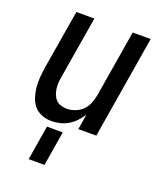

<svg xmlns="http://www.w3.org/2000/svg" viewBox="-136 -609 772 913"><g transform="rotate(20 250.0 -152.5)"><path d="M157 8Q131 8 108 -1Q85 -10 69.5 -28Q54 -46 46.5 -69.5Q39 -93 36.5 -118Q34 -143 36 -169Q38 -195 42 -221L92 -520H183L131 -207Q128 -192 127 -176Q126 -160 128 -145Q130 -130 135.5 -116Q141 -102 151 -91.5Q161 -81 176 -76.5Q191 -72 207 -72Q227 -72 248 -80Q269 -88 285 -104Q301 -120 309 -140.5Q317 -161 321 -182L377 -520H468L382 0H291L304 -78Q292 -59 276 -42Q260 -25 240.5 -13.5Q221 -2 199.5 3Q178 8 157 8ZM118 215 147 40H227L198 215Z"/></g></svg>

Font: Iosevka SS18 Medium
Style: Italic
Weight: 500
Italic angle: -9°
Monospace: yes
Designer: Belleve Invis
Foundry: Belleve Invis
Version: Version 25.1.1; ttfautohint (v1.8.4)